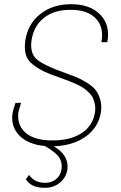

<svg xmlns="http://www.w3.org/2000/svg" viewBox="-20 -691 578 920"><path d="M39.1 -141.1Q41.5 -162.1 54.2 -198.2H81.1Q67.4 -156.2 66.9 -145Q64 -85.4 106.2 -51.8Q148.4 -18.1 231.9 -18.1Q317.9 -18.1 371.6 -53.5Q425.3 -88.9 435.1 -152.8Q438 -173.3 434.6 -191.4Q431.2 -209.5 424.6 -222.9Q418 -236.3 404.5 -249Q391.1 -261.7 379.2 -269.8Q367.2 -277.8 347.2 -287.1Q327.1 -296.4 313.7 -301.5Q300.3 -306.6 277.8 -314.9Q224.1 -333.5 196 -346.2Q168 -358.9 140.1 -379.6Q112.3 -400.4 104 -428Q95.7 -455.6 101.1 -495.1Q112.3 -575.2 172.1 -623Q231.9 -670.9 320.8 -670.9Q412.6 -670.9 461.2 -620.1Q509.8 -569.3 494.1 -488.8H465.8Q479.5 -559.1 439.9 -601.6Q400.4 -644 317.9 -644Q239.7 -644 190.7 -605.5Q141.6 -566.9 130.9 -497.1Q122.6 -434.6 157.2 -405.8Q191.9 -377 293.9 -340.8Q326.7 -329.1 346.4 -321Q366.2 -313 393.8 -296.4Q421.4 -279.8 436 -262.2Q450.7 -244.6 459.5 -216.8Q468.3 -189 463.9 -155.8Q453.1 -82 392.1 -37.6Q331.1 6.8 237.8 9.8Q311 53.2 303.2 120.1Q297.4 158.7 267.6 183.8Q237.8 209 195.8 209Q163.1 209 140.9 199.7Q118.7 190.4 104 168L119.1 147Q145.5 185.1 196.8 185.1Q227.5 185.1 249.5 166.7Q271.5 148.4 274.9 118.2Q279.3 86.9 262.9 62.7Q246.6 38.6 195.8 8.8Q116.2 1.5 74.7 -39.6Q33.2 -80.6 39.1 -141.1Z"/></svg>

Font: Human Sans ExtraLight
Style: Italic
Weight: 200
Italic angle: -8°
Designer: Tim Radville
Foundry: Continuum
Version: Version 1.000;FEAKit 1.0